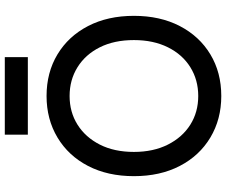

<svg xmlns="http://www.w3.org/2000/svg" viewBox="-91 -837 942 800"><g transform="rotate(-90 380.0 -437.0)"><path d="M380 14Q283 14 207 -31.5Q131 -77 88.5 -159Q46 -241 46 -350Q46 -459 88.5 -541Q131 -623 207 -668.5Q283 -714 380 -714Q478 -714 553.5 -668.5Q629 -623 671.5 -541Q714 -459 714 -350Q714 -241 671.5 -159Q629 -77 553.5 -31.5Q478 14 380 14ZM380 -82Q447 -82 500 -115Q553 -148 583 -208.5Q613 -269 613 -350Q613 -432 583 -492Q553 -552 500 -585Q447 -618 380 -618Q313 -618 260.5 -585Q208 -552 177.5 -492Q147 -432 147 -350Q147 -269 177.5 -208.5Q208 -148 260.5 -115Q313 -82 380 -82ZM219 -792V-888H542V-792Z"/></g></svg>

Font: Fustat SemiBold
Style: Regular
Weight: 600
Designer: Mohamed Gaber, Khaled Hosny, Laura Garcia Mut
Foundry: Kief Type Foundry, Alif Type Foundry, Hard Type Foundry
Version: Version 1.007